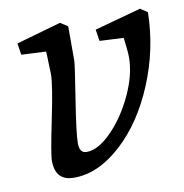

<svg xmlns="http://www.w3.org/2000/svg" viewBox="-64 -565 612 638"><g transform="rotate(-10 242.0 -246.5)"><path d="M136 11Q73 11 73 -57Q73 -80 96.5 -193Q120 -306 120 -342Q120 -348 119 -366.5Q118 -385 118 -402L117 -418L34 -422L28 -461L179 -504L204 -488V-372Q204 -359 186 -246Q168 -133 168 -99.5Q168 -66 192 -66Q231 -66 276.5 -112Q322 -158 353.5 -225.5Q385 -293 385 -351Q385 -372 379 -418L298 -422L292 -461L449 -504L473 -488Q471 -364 422.5 -247.5Q374 -131 296 -60Q218 11 136 11Z"/></g></svg>

Font: Andada
Style: Italic
Weight: 400
Italic angle: -8.29999°
Designer: Carolina Giovagnoli
Foundry: Carolina Giovagnoli
Version: Version 1.003